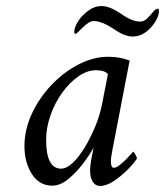

<svg xmlns="http://www.w3.org/2000/svg" viewBox="-20 -614 550 640"><path d="M313.5 5.9Q297.9 5.9 289.1 -8.3Q280.3 -22.5 280.3 -44.9Q280.3 -52.7 281.7 -65.9Q283.2 -79.1 287.1 -96.7L292 -122.1Q279.3 -98.6 256.8 -68.8Q234.4 -39.1 207.5 -17.1Q180.7 4.9 154.3 4.9Q111.3 4.9 86.4 -33.7Q61.5 -72.3 61.5 -127Q61.5 -181.6 85.9 -234.4Q110.4 -287.1 150.9 -330.1Q191.4 -373 241.2 -398.9Q291 -424.8 340.8 -424.8Q379.9 -424.8 412.1 -412.1L355.5 -118.2Q352.5 -101.6 351.1 -93.3Q349.6 -85 349.6 -76.2Q349.6 -54.7 359.4 -54.7Q367.2 -54.7 378.4 -63.5Q389.6 -72.3 400.9 -83.5Q412.1 -94.7 418 -101.6L423.8 -108.4Q425.8 -108.4 431.2 -99.1Q436.5 -89.8 436.5 -85.9Q428.7 -72.3 407.2 -50.3Q385.7 -28.3 360.4 -11.2Q335 5.9 313.5 5.9ZM183.6 -51.8Q202.1 -51.8 222.7 -71.3Q243.2 -90.8 262.7 -123Q282.2 -155.3 297.9 -193.4Q313.5 -231.4 320.3 -267.6L339.8 -367.2Q328.1 -379.9 299.8 -379.9Q270.5 -379.9 241.2 -359.4Q211.9 -338.9 187.5 -305.2Q163.1 -271.5 148.4 -230Q133.8 -188.5 133.8 -147.5Q133.8 -51.8 183.6 -51.8ZM421.9 -492.2Q394.5 -492.2 357.4 -518.6Q318.4 -543.9 292 -543.9Q277.3 -543.9 255.9 -522.5Q234.4 -501 232.4 -501Q227.5 -501 227.5 -506.8Q227.5 -523.4 240.7 -543.5Q253.9 -563.5 274.4 -578.6Q294.9 -593.8 318.4 -593.8Q345.7 -593.8 382.8 -568.4Q419.9 -542 447.3 -542Q460 -542 470.7 -552.7Q481.4 -563.5 490.2 -574.2Q499 -585 505.9 -585Q509.8 -585 509.8 -576.2Q509.8 -561.5 497.6 -541.5Q485.4 -521.5 465.8 -506.8Q446.3 -492.2 421.9 -492.2Z"/></svg>

Font: Crimson Text
Style: Italic
Weight: 400
Italic angle: -11°
Designer: Sebastian Kosch
Foundry: Sebastian Kosch
Version: Version 1.100; ttfautohint (v1.8.4)